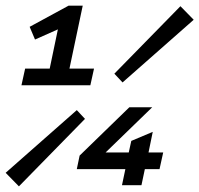

<svg xmlns="http://www.w3.org/2000/svg" viewBox="-26 -656 706 680"><path d="M50 -354 63 -413H150L179 -552L98 -516L79 -561L217 -636H267L220 -413H307L294 -354ZM408 -364 379 -395 613 -634 660 -586ZM41 4 -6 -44 246 -266 275 -235ZM406 0 418 -57H246L256 -105L432 -276H513L348 -116H430L439 -157L515 -189L500 -116H552L539 -57H487L475 0Z"/></svg>

Font: Sometype Mono
Style: Italic
Weight: 400
Italic angle: -12°
Monospace: yes
Designer: Ryoichi Tsunekawa
Foundry: Dharma Type
Version: Version 1.000; ttfautohint (v1.8.3)